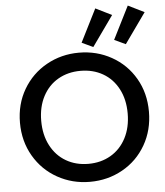

<svg xmlns="http://www.w3.org/2000/svg" viewBox="-61 -992 907 1053"><g transform="rotate(-5 392.0 -465.5)"><path d="M37 -349Q37 -451 84.5 -532Q132 -613 213.5 -658.5Q295 -704 392 -704Q490 -704 571.5 -658.5Q653 -613 700 -532Q747 -451 747 -349Q747 -247 700 -165.5Q653 -84 571.5 -38.5Q490 7 392 7Q295 7 213.5 -38.5Q132 -84 84.5 -165.5Q37 -247 37 -349ZM630 -349Q630 -426 599.5 -484Q569 -542 515 -573Q461 -604 392 -604Q323 -604 269 -573Q215 -542 184.5 -484Q154 -426 154 -349Q154 -272 184.5 -213.5Q215 -155 269 -123.5Q323 -92 392 -92Q461 -92 515 -123.5Q569 -155 599.5 -213.5Q630 -272 630 -349ZM474 -728 412 -757 503 -938 592 -894ZM653 -728 591 -757 682 -938 771 -894Z"/></g></svg>

Font: IBM-Poppins
Style: Poppins-Medium
Weight: 500
Designer: Mike Abbink, Paul van der Laan, Pieter van Rosmalen, Ben Mitchell, Mark Frömberg
Foundry: Bold Monday
Version: Version 1.1